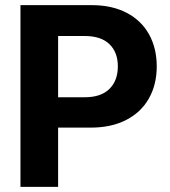

<svg xmlns="http://www.w3.org/2000/svg" viewBox="-20 -727 663 747"><path d="M59.6 -707H336.9Q416 -707 473.1 -677Q530.3 -647 560.1 -593Q589.8 -539.1 589.8 -468.8Q589.8 -397.9 559.3 -344Q528.8 -290 470.9 -260.3Q413.1 -230.5 333 -230.5H206.1V0H59.6ZM309.6 -348.6Q373 -348.6 405.8 -381.1Q438.5 -413.6 438.5 -468.8Q438.5 -523.4 405.8 -555.2Q373 -586.9 309.6 -586.9H206.1V-348.6Z"/></svg>

Font: WEMIX Pretendard
Style: Bold
Weight: 700
Designer: Base glyphs from Inter by Rasmus Andersson; Hangeul glyphs from Noto Sans CJK(Source Han Sans) by Jang Soo-young and Kan
Foundry: Kil Hyung-jin
Version: Version 1.000